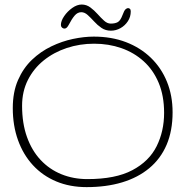

<svg xmlns="http://www.w3.org/2000/svg" viewBox="-20 -754 798 826"><path d="M352.5 51Q280.5 51 222 26.5Q163.5 2 121.8 -43.2Q80 -88.5 57.5 -151Q35 -213.5 35 -289Q35 -358 57.5 -409.5Q80 -461 117.5 -496.8Q155 -532.5 200.8 -554.5Q246.5 -576.5 294 -586.5Q341.5 -596.5 383.5 -596.5Q459.5 -596.5 521.8 -572.8Q584 -549 629 -505.5Q674 -462 698.2 -402.5Q722.5 -343 722.5 -271Q722.5 -191.5 696.8 -131.2Q671 -71 622.2 -30.5Q573.5 10 505.5 30.5Q437.5 51 352.5 51ZM356 16.5Q477 16.5 549.2 -21.8Q621.5 -60 653.8 -124.8Q686 -189.5 686 -268.5Q686 -341.5 662.8 -397.2Q639.5 -453 598 -490.5Q556.5 -528 502 -547Q447.5 -566 385 -566Q323 -566 267.2 -547.5Q211.5 -529 168.2 -494.2Q125 -459.5 100 -410Q75 -360.5 75 -299Q75 -223.5 96 -164.8Q117 -106 154.8 -65.8Q192.5 -25.5 244 -4.5Q295.5 16.5 356 16.5ZM257.5 -631Q251 -631 246.5 -635.5Q242 -640 242 -646.5Q242 -664 256 -684.5Q270 -705 290.8 -719.8Q311.5 -734.5 331.5 -734.5Q352 -734.5 368.8 -722Q385.5 -709.5 399.8 -693.5Q414 -677.5 427.8 -665Q441.5 -652.5 456.5 -652.5Q476 -652.5 487.2 -659.2Q498.5 -666 507 -689Q514 -708 519.5 -713.5Q525 -719 531.5 -719Q535.5 -719 539 -715.8Q542.5 -712.5 542.5 -705Q542.5 -681.5 530.2 -662.8Q518 -644 498.5 -633Q479 -622 457 -622Q434 -622 416.5 -634Q399 -646 384.8 -661.8Q370.5 -677.5 357.2 -689.5Q344 -701.5 329.5 -701.5Q313.5 -701.5 301 -686.8Q288.5 -672 276.5 -648.5Q272 -640 267.5 -635.5Q263 -631 257.5 -631Z"/></svg>

Font: Gluten Thin
Style: Regular
Weight: 100
Designer: Tyler Finck
Foundry: Etcetera Type Company
Version: Version 1.300